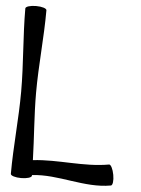

<svg xmlns="http://www.w3.org/2000/svg" viewBox="-57 -861 677 925"><g transform="rotate(5 281.5 -398.0)"><path d="M29 -800C29 -667 44 -533 44 -400C44 -267 29 -133 29 0C29 9 52 16 80 16C108 16 131 9 131 0V-3C258 -18 387 37 514 14C523 13 526 -11 521 -38C516 -66 505 -87 497 -86C375 -64 251 -89 129 -75C126 -183 116 -292 116 -400C116 -533 131 -667 131 -800C131 -809 108 -816 80 -816C52 -816 29 -809 29 -800Z"/></g></svg>

Font: Nupuram Medium
Style: Regular
Weight: 500
Designer: Santhosh Thottingal (santhosh.thottingal@gmail.com)
Foundry: SMC
Version: Version 1.000